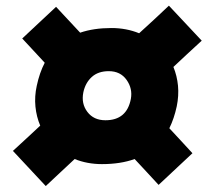

<svg xmlns="http://www.w3.org/2000/svg" viewBox="-20 -650 714 661"><path d="M137.5 -9.5 24.5 -130.5Q49 -153 72.8 -175Q96.5 -197 118.5 -217.5Q105.5 -248 102 -283Q98.5 -318 106.5 -354.5Q116 -399.5 134 -434Q115.5 -454 96 -475Q76.5 -496 56.5 -517.5L173 -626.5Q194.5 -603.5 215.2 -581.2Q236 -559 256 -537.5Q302.5 -553.5 363.5 -553.5Q415 -553.5 459 -535.5Q483.5 -557.5 509.2 -581.5Q535 -605.5 561.5 -630.5L674.5 -510Q648.5 -486 624 -463.5Q599.5 -441 577 -419.5Q589.5 -389 592.8 -354.8Q596 -320.5 588.5 -284Q579.5 -242 563 -208.5Q582 -188 602 -166.5Q622 -145 642.5 -122.5L526 -13.5Q504.5 -37 483.8 -59.2Q463 -81.5 443.5 -102.5Q395 -85 331 -85Q280.5 -85 237 -102.5Q213.5 -80.5 188.5 -57.2Q163.5 -34 137.5 -9.5ZM343 -236Q416.5 -236 430.5 -309.5Q437 -345 415.8 -375Q394.5 -405 354.5 -405Q318 -405 296 -385Q274 -365 267 -332.5Q259 -293.5 280.8 -264.8Q302.5 -236 343 -236Z"/></svg>

Font: Commissioner ExtraBold
Style: Italic
Weight: 800
Italic angle: -12°
Designer: Kostas Bartsokas
Foundry: Kostas Bartsokas
Version: Version 1.000; ttfautohint (v1.8.3)